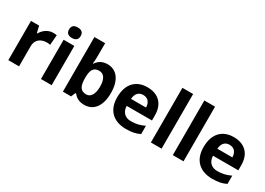

<svg xmlns="http://www.w3.org/2000/svg" viewBox="-7 -1532 3197 2313"><g transform="rotate(30 1592.0 -375.0)"><path d="M383 -556C310 -556 252 -510 220 -454H213L191 -546H78V0H227V-278C227 -381 301 -417 378 -417C391 -417 412 -415 422 -412L433 -552C421 -554 398 -556 383 -556Z M607 -760C562 -760 526 -743 526 -687C526 -632 562 -614 607 -614C651 -614 688 -632 688 -687C688 -743 651 -760 607 -760ZM681 -546H532V0H681Z M986 -583V-760H837V0H951L976 -60H986C1015 -24 1057 10 1137 10C1262 10 1347 -87 1347 -274C1347 -459 1263 -556 1141 -556C1062 -556 1015 -520 986 -475H980C983 -497 986 -542 986 -583ZM1093 -437C1156 -437 1195 -383 1195 -276C1195 -169 1156 -111 1095 -111C1012 -111 986 -169 986 -275V-291C988 -389 1015 -437 1093 -437Z M1695 -556C1541 -556 1437 -460 1437 -269C1437 -80 1553 10 1717 10C1801 10 1855 -2 1909 -29V-144C1848 -115 1794 -101 1724 -101C1640 -101 1591 -152 1588 -236H1940V-308C1940 -467 1846 -556 1695 -556ZM1696 -450C1766 -450 1799 -401 1800 -335H1591C1597 -414 1638 -450 1696 -450Z M2210 0V-760H2061V0Z M2515 0V-760H2366V0Z M2896 -556C2742 -556 2638 -460 2638 -269C2638 -80 2754 10 2918 10C3002 10 3056 -2 3110 -29V-144C3049 -115 2995 -101 2925 -101C2841 -101 2792 -152 2789 -236H3141V-308C3141 -467 3047 -556 2896 -556ZM2897 -450C2967 -450 3000 -401 3001 -335H2792C2798 -414 2839 -450 2897 -450Z"/></g></svg>

Font: Noto Sans Malayalam
Style: Bold
Weight: 700
Designer: Jelle Bosma - Monotype Design Team
Foundry: Monotype Imaging Inc.
Version: Version 2.104